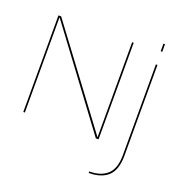

<svg xmlns="http://www.w3.org/2000/svg" viewBox="-164 -884 1212 1261"><g transform="rotate(20 442.0 -253.0)"><path d="M52 0H63V-663.5H65L559 0H578V-675H567V-11.5H566L71 -675H52ZM592.5 229.5Q680.5 229.5 727.5 185.8Q774.5 142 774.5 41.5V-591.5H763.5V42Q763.5 136 718.8 177.5Q674 219 592.5 219ZM763.5 -736.5V-683.5H774.5V-736.5Z"/></g></svg>

Font: Anybody SemiExpanded Thin
Style: Regular
Weight: 250
Width: 6
Version: Version 1.113;gftools[0.9.25]